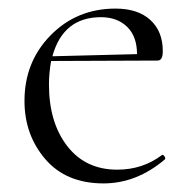

<svg xmlns="http://www.w3.org/2000/svg" viewBox="-20 -415 445 447"><path d="M357 -54Q359 -56 362.5 -51.5Q366 -47 364 -44Q298 12 221 12Q134 12 85.5 -44.5Q37 -101 37 -180Q37 -271 98 -333Q159 -395 249 -395Q301 -395 330 -368.5Q359 -342 359 -296Q359 -274 347 -274L99 -273Q94 -245 94 -218Q94 -130 136.5 -75Q179 -20 253 -20Q312 -20 357 -54ZM215 -375Q127 -375 102 -284L299 -289Q299 -330 276 -352.5Q253 -375 215 -375Z"/></svg>

Font: t
Style: Regular
Weight: 300
Designer: Christian Thalmann (Catharsis Fonts)
Version: Version 1.000;PS 002.000;hotconv 1.0.88;makeotf.lib2.5.64775